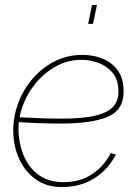

<svg xmlns="http://www.w3.org/2000/svg" viewBox="-20 -750 567 780"><path d="M230 10Q171 10 127.5 -20Q84 -50 60 -100Q36 -150 34 -210Q32 -269 52 -325.5Q72 -382 110 -427.5Q148 -473 200.5 -500Q253 -527 315 -527Q360 -527 397.5 -511.5Q435 -496 458 -464.5Q481 -433 482 -385Q485 -306 421 -277Q357 -248 225 -248Q184 -248 140.5 -249.5Q97 -251 43 -255L51 -274Q107 -271 148.5 -269.5Q190 -268 228 -268Q317 -268 368.5 -280.5Q420 -293 441.5 -318.5Q463 -344 461 -383Q460 -428 437 -455Q414 -482 380 -494.5Q346 -507 311 -507Q256 -507 208.5 -481Q161 -455 126 -413Q91 -371 72.5 -320.5Q54 -270 55 -221Q57 -161 78.5 -113Q100 -65 140 -37.5Q180 -10 237 -10Q305 -10 353.5 -42Q402 -74 430 -128L451 -122Q430 -82 398.5 -52.5Q367 -23 325 -6.5Q283 10 230 10ZM338 -653 354 -730H374L358 -653Z"/></svg>

Font: Raleway Thin Thin
Style: Italic
Weight: 250
Italic angle: -12°
Version: Version 4.026